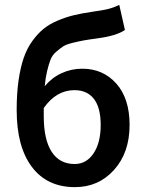

<svg xmlns="http://www.w3.org/2000/svg" viewBox="-20 -750 593 782"><path d="M285.2 12.2Q171.9 12.2 109.9 -70.1Q47.9 -152.3 47.9 -301.8Q47.9 -368.2 55.4 -421.4Q63 -474.6 76.4 -513.7Q89.8 -552.7 111.6 -582.8Q133.3 -612.8 157.2 -632.3Q181.2 -651.9 214.6 -666Q248 -680.2 280.5 -688Q313 -695.8 356 -702.1Q398.9 -708 421.1 -713.6Q443.4 -719.2 465.8 -730L488.8 -627.9Q455.1 -604.5 379.9 -594.2Q340.3 -588.9 321.3 -585.4Q302.2 -582 275.4 -575.4Q248.5 -568.8 236.3 -560.5Q224.1 -552.2 208.3 -538.6Q192.4 -524.9 185.3 -505.9Q178.2 -486.8 171.9 -460.7Q165.5 -434.6 162.1 -398.9Q190.9 -433.6 230.7 -451.9Q270.5 -470.2 314.9 -470.2Q399.9 -470.2 453.9 -409.4Q507.8 -348.6 507.8 -241.2Q507.8 -128.4 444.6 -58.1Q381.3 12.2 285.2 12.2ZM284.2 -82Q332 -82 361.1 -125.5Q390.1 -168.9 390.1 -241.2Q390.1 -311.5 362.5 -347.2Q335 -382.8 283.2 -382.8Q209.5 -382.8 158.2 -310.1V-276.9Q158.2 -181.6 190.4 -131.8Q222.7 -82 284.2 -82Z"/></svg>

Font: Toshiba Sans Medium
Style: Regular
Weight: 500
Designer: Paul D. Hunt
Foundry: Toshiba Corporation
Version: Version 2.020;PS 2.0;hotconv 1.0.86;makeotf.lib2.5.63406